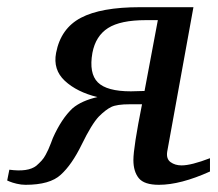

<svg xmlns="http://www.w3.org/2000/svg" viewBox="-82 -502 605 534"><path d="M502 -25Q420 12 360 12Q319 12 304 -6.5Q289 -25 289 -57Q289 -92 313 -212H279Q243 -212 227.5 -204.5Q212 -197 193 -178Q173 -157 145.5 -100.5Q118 -44 87 -16Q57 12 -11 12Q-23 12 -35.5 9Q-48 6 -55 3L-62 0L-56 -30Q-4 -23 19 -41Q27 -48 33.5 -55Q40 -62 45 -71.5Q50 -81 52.5 -86.5Q55 -92 59.5 -103.5Q64 -115 65 -118Q89 -172 120 -201Q145 -222 189 -232Q132 -246 98.5 -277Q65 -308 74 -355Q87 -423 143 -452.5Q199 -482 307 -482H456L383 -80Q380 -60 392.5 -51Q405 -42 423 -42Q450 -42 502 -62ZM357 -446H324Q253 -446 218.5 -424Q184 -402 175 -355Q165 -298 190 -273Q215 -248 282 -248L320 -249Z"/></svg>

Font: Veleka
Style: Italic
Weight: 400
Italic angle: -12°
Designer: Stefan Peev, Context Ltd, 2016; SIL International, 1997-2014.
Foundry: Stefan Peev, Context Ltd, 2016
Version: Version 1.000